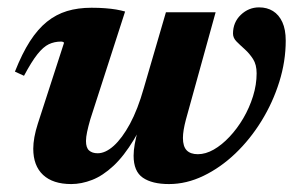

<svg xmlns="http://www.w3.org/2000/svg" viewBox="-20 -474 788 508"><path d="M419 -441.5H550.5L472 -158Q468 -143 466 -130.8Q464 -118.5 464 -109Q464 -86.5 474 -76.2Q484 -66 503.5 -66Q524 -66 545.5 -78.2Q567 -90.5 587.2 -112Q607.5 -133.5 623.8 -161.2Q640 -189 649.5 -219.5Q659 -250 659 -280Q659 -303 649.5 -317.8Q640 -332.5 627.8 -343.5Q615.5 -354.5 606 -364Q596.5 -373.5 596.5 -385Q596.5 -415 617.2 -434.8Q638 -454.5 665.5 -454.5Q686.5 -454.5 702.2 -444.8Q718 -435 727 -415.5Q736 -396 736 -366.5Q736 -312 719 -257.5Q702 -203 672 -154.2Q642 -105.5 602.8 -68Q563.5 -30.5 518.5 -8.8Q473.5 13 427 13Q382.5 13 358 -3.8Q333.5 -20.5 333.5 -62Q333.5 -76 336.5 -92.8Q339.5 -109.5 345 -130L371 -218.5L383.5 -215Q361 -149 334.5 -105Q308 -61 280 -35Q252 -9 223.8 2Q195.5 13 168.5 13Q120 13 94 -11.2Q68 -35.5 68 -80.5Q68 -109 80 -146.5L149.5 -361Q148 -362.5 146.2 -363.2Q144.5 -364 141.5 -364Q124 -364 109.2 -357Q94.5 -350 79 -330.5Q63.5 -311 43.5 -273.5L19.5 -284.5Q38.5 -332.5 59.2 -364.8Q80 -397 104.2 -416.5Q128.5 -436 157.5 -444.8Q186.5 -453.5 222 -453.5Q242.5 -453.5 258.5 -452.2Q274.5 -451 287.5 -448.8Q300.5 -446.5 311 -443.5L219 -158.5Q213.5 -139.5 210.5 -125.2Q207.5 -111 207.5 -101Q207.5 -83 215.8 -75.8Q224 -68.5 238.5 -68.5Q259 -68.5 281 -88.2Q303 -108 323.8 -146.2Q344.5 -184.5 360.5 -241Z"/></svg>

Font: Newsreader 24pt
Style: Bold Italic
Weight: 700
Italic angle: -17°
Designer: Hugues Gentile
Foundry: Production Type
Version: Version 1.003